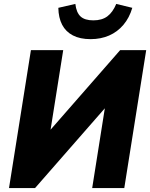

<svg xmlns="http://www.w3.org/2000/svg" viewBox="-20 -961 767 981"><path d="M26 0 138 -705H303L232 -258L204 -259L594 -705H727L615 0H451L522 -448L550 -447L159 0ZM443 -761Q389 -761 352.5 -780Q316 -799 297.5 -834.5Q279 -870 278 -921L365 -941Q370 -897 391.5 -877Q413 -857 457 -857Q501 -857 528.5 -877.5Q556 -898 574 -941L656 -921Q641 -870 610.5 -834Q580 -798 537.5 -779.5Q495 -761 443 -761Z"/></svg>

Font: Nunito Sans 10pt SemiCondensed Black
Style: Italic
Weight: 900
Width: 4
Italic angle: -9°
Designer: Vernon Adams
Foundry: Vernon Adams
Version: Version 3.101;gftools[0.9.27]